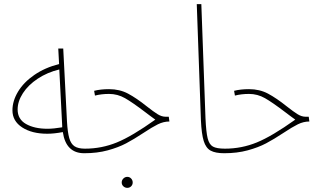

<svg xmlns="http://www.w3.org/2000/svg" viewBox="-20 -734 1562 926"><path d="M406 -6Q406 5 386 5Q298 5 283 -97Q241 -89 208 -89Q134 -89 87 -119.5Q40 -150 40 -202Q40 -247 67 -292Q94 -337 145.5 -372.5Q197 -408 265 -425L261 -500H285L303 -149Q306 -96 314 -68Q322 -40 339.5 -28.5Q357 -17 390 -17Q406 -17 406 -6ZM209 -113Q238 -113 280 -120V-127L266 -399Q208 -385 162 -354.5Q116 -324 90.5 -284.5Q65 -245 65 -206Q65 -159 105.5 -136Q146 -113 209 -113Z M390 -17Q470 -17 543.5 -47Q617 -77 729 -157Q714 -168 702.5 -176.5Q691 -185 682 -192Q619 -240 583 -260.5Q547 -281 506 -281Q469 -281 438 -273L434 -296Q465 -304 506 -304Q557 -304 597.5 -282.5Q638 -261 688 -221Q721 -195 740.5 -183Q760 -171 779 -171H794L797 -148Q769 -148 741.5 -134.5Q714 -121 672 -93Q625 -62 588 -42.5Q551 -23 500 -9Q449 5 386 5ZM567 146Q567 135 575 127Q583 119 594 119Q605 119 612.5 127Q620 135 620 146Q620 157 612.5 164.5Q605 172 594 172Q583 172 575 164.5Q567 157 567 146Z M949 -154 929 -714H951L971 -165Q974 -97 981.5 -67Q989 -37 1007 -27Q1025 -17 1065 -17Q1081 -17 1081 -6Q1081 5 1061 5Q1019 5 996 -7.5Q973 -20 962.5 -54Q952 -88 949 -154Z M1065 -17Q1145 -17 1218.5 -47Q1292 -77 1404 -157Q1389 -168 1377.5 -176.5Q1366 -185 1357 -192Q1294 -240 1258 -260.5Q1222 -281 1181 -281Q1144 -281 1113 -273L1109 -296Q1140 -304 1181 -304Q1232 -304 1272.5 -282.5Q1313 -261 1363 -221Q1396 -195 1415.5 -183Q1435 -171 1454 -171H1469L1472 -148Q1444 -148 1416.5 -134.5Q1389 -121 1347 -93Q1300 -62 1263 -42.5Q1226 -23 1175 -9Q1124 5 1061 5Z"/></svg>

Font: Noto Sans Arabic CondThin
Style: Regular
Weight: 250
Width: 3
Designer: Nadine Chahine
Foundry: Monotype Imaging Inc.
Version: Version 1.001